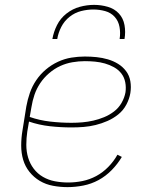

<svg xmlns="http://www.w3.org/2000/svg" viewBox="-20 -760 640 788"><path d="M257 8Q227 8 197.5 2.5Q168 -3 143.5 -17.5Q119 -32 101 -54.5Q83 -77 75 -104.5Q67 -132 67 -162.5Q67 -193 72 -223L88 -323Q93 -351 102.5 -378.5Q112 -406 128.5 -430.5Q145 -455 168 -474.5Q191 -494 218 -506.5Q245 -519 273 -523.5Q301 -528 328 -528Q353 -528 376.5 -525.5Q400 -523 422.5 -516.5Q445 -510 464.5 -498Q484 -486 497.5 -468Q511 -450 515 -426.5Q519 -403 515 -378Q511 -354 498.5 -330.5Q486 -307 465.5 -290.5Q445 -274 421 -263.5Q397 -253 372.5 -247Q348 -241 323.5 -239Q299 -237 274 -237Q229 -237 184.5 -242Q140 -247 99 -261L92 -220Q88 -193 88 -165.5Q88 -138 95.5 -113Q103 -88 118.5 -67.5Q134 -47 156.5 -34Q179 -21 205.5 -16Q232 -11 260 -11Q289 -11 318.5 -17Q348 -23 375 -37.5Q402 -52 424.5 -75Q447 -98 462 -125L480 -116Q463 -87 438.5 -62Q414 -37 384.5 -21Q355 -5 322 1.5Q289 8 257 8ZM274 -256Q296 -256 318.5 -258Q341 -260 363 -265Q385 -270 407 -279Q429 -288 448 -302.5Q467 -317 479 -338Q491 -359 495 -381Q498 -402 494 -422.5Q490 -443 478 -458.5Q466 -474 448 -484Q430 -494 410.5 -499.5Q391 -505 370.5 -507Q350 -509 328 -509Q303 -509 277 -504.5Q251 -500 227 -489Q203 -478 181.5 -459.5Q160 -441 145 -418.5Q130 -396 121.5 -371Q113 -346 109 -320L102 -280Q142 -266 186 -261Q230 -256 274 -256ZM195 -600Q200 -629 214 -657Q228 -685 253 -704.5Q278 -724 307.5 -732Q337 -740 366 -740Q395 -740 422.5 -732Q450 -724 468 -704.5Q486 -685 491 -657Q496 -629 491 -600H471Q475 -625 470.5 -649.5Q466 -674 450.5 -691Q435 -708 411.5 -714.5Q388 -721 363 -721Q338 -721 312.5 -714.5Q287 -708 265.5 -691Q244 -674 231.5 -649.5Q219 -625 215 -600Z"/></svg>

Font: Iosevka Thin Extended
Style: Italic
Weight: 100
Width: 7
Italic angle: -9°
Monospace: yes
Designer: Belleve Invis
Foundry: Belleve Invis
Version: Version 32.5.0; ttfautohint (v1.8.4)